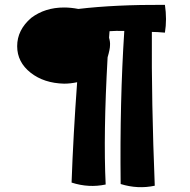

<svg xmlns="http://www.w3.org/2000/svg" viewBox="-20 -747 784 794"><path d="M662 -727Q671 -667 662 -612Q629 -615 608 -615Q606 -329 620 21Q550 36 479 14Q475 -329 494 -619Q459 -620 433 -618Q432 -612 431 -591Q436 -574 435 -560Q435 -544 425 -510Q407 -190 417 16Q347 31 276 8Q283 -189 299 -407Q271 -401 245 -401Q162 -403 107 -446Q51 -490 51 -556Q51 -623 109 -673Q166 -716 245 -716Q273 -716 304 -710Q455 -728 662 -727Z"/></svg>

Font: KN Bobohei
Style: Bold
Weight: 700
Designer: Kingnam Type Foundry
Version: Version 1.710;March 18, 2023